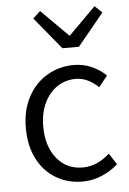

<svg xmlns="http://www.w3.org/2000/svg" viewBox="-54 -784 561 836"><g transform="rotate(-5 227.0 -366.0)"><path d="M47 -242Q47 -320 78.5 -378Q110 -436 163 -466.5Q216 -497 278 -497Q357 -497 419 -439L381 -391Q357 -413 333 -424.5Q309 -436 281 -436Q236 -436 200 -411.5Q164 -387 143.5 -343Q123 -299 123 -242Q123 -155 166 -102Q209 -49 279 -49Q342 -49 397 -99L429 -50Q396 -21 356 -4.5Q316 12 273 12Q209 12 157.5 -18.5Q106 -49 76.5 -106Q47 -163 47 -242ZM121 -714 153 -744 270 -627H274L391 -744L423 -714L308 -574H236Z"/></g></svg>

Font: Assistant-zap
Style: zap
Weight: 400
Designer: Hebrew By Ben Nathan, Latin by Paul Hunt
Version: Version 2.001